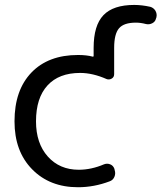

<svg xmlns="http://www.w3.org/2000/svg" viewBox="-20 -785 668 794"><path d="M302.7 -10.7Q185.5 -10.7 112.8 -85Q40 -159.2 40 -283.2Q40 -412.1 109.9 -484.9Q179.7 -557.6 302.7 -557.6Q337.9 -557.6 363.3 -550.8Q367.2 -549.8 367.2 -554.7V-586.9Q367.2 -679.7 407.7 -722.2Q448.2 -764.6 535.2 -764.6Q566.4 -764.6 601.6 -756.8Q615.2 -752.9 623 -740.2Q627.9 -731.4 627.9 -722.7Q627.9 -717.8 627 -713.9L625 -708Q622.1 -695.3 609.9 -689Q597.7 -682.6 584 -685.5Q561.5 -691.4 542 -691.4Q492.2 -691.4 472.2 -668Q452.1 -644.5 452.1 -586.9V-478.5Q452.1 -465.8 441.9 -460Q431.6 -454.1 420.9 -458Q363.3 -483.4 311.5 -483.4Q223.6 -483.4 176.3 -431.6Q128.9 -379.9 128.9 -283.2Q128.9 -192.4 177.7 -137.7Q226.6 -83 305.7 -83Q357.4 -83 410.2 -105.5Q422.9 -110.4 435.5 -105.5Q448.2 -100.6 453.1 -86.9L454.1 -82Q459 -67.4 453.1 -53.7Q447.3 -40 433.6 -35.2Q369.1 -10.7 302.7 -10.7Z"/></svg>

Font: Gen Jyuu GothicL Regular
Style: Regular
Weight: 400
Designer: [Source Han Sans]
Ryoko NISHIZUKA  (kana & ideographs); Paul D. Hunt (Latin, Greek & Cyrillic); Wenlong ZHANG  (bopomofo
Version: Version 1.002.20150607